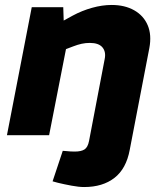

<svg xmlns="http://www.w3.org/2000/svg" viewBox="-20 -545 657 774"><path d="M192 186 233 63 246 64Q254 65 264 65.5Q274 66 281 66Q307 66 320.5 57.5Q334 49 339 23L402 -307Q408 -336 393 -354Q378 -372 342 -372Q325 -372 309 -368.5Q293 -365 275 -358L246 -347L178 0H8L108 -516H235L238 -425L202 -443L273 -482Q310 -502 351 -513.5Q392 -525 430 -525Q483 -525 521 -503.5Q559 -482 575.5 -443Q592 -404 582 -351L503 59Q489 135 441.5 172Q394 209 319 209Q298 209 268.5 203.5Q239 198 214 192Z"/></svg>

Font: REM
Style: Bold Italic
Weight: 700
Italic angle: -11°
Designer: Octavio Pardo
Foundry: Ashler Design
Version: Version 1.005;gftools[0.9.28]